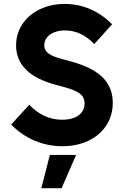

<svg xmlns="http://www.w3.org/2000/svg" viewBox="-20 -741 642 991"><path d="M37.6 -98.1 130.9 -200.2Q169.4 -160.6 211.4 -141.8Q253.4 -123 301.3 -123Q336.9 -123 363 -133.3Q389.2 -143.6 402.8 -162.6Q416.5 -181.6 416.5 -207Q416.5 -228.5 406 -243.7Q395.5 -258.8 370.6 -270.8Q345.7 -282.7 301.3 -294.4L268.1 -303.2Q166.5 -330.1 114.7 -381.3Q63 -432.6 63 -506.3Q63 -567.4 95.7 -616.5Q128.4 -665.5 185.8 -693.1Q243.2 -720.7 314.9 -720.7Q383.8 -720.7 446.5 -693.4Q509.3 -666 558.6 -615.7L466.8 -513.7Q432.1 -549.3 394.5 -566.7Q356.9 -584 314.9 -584Q284.7 -584 260.3 -574.2Q235.8 -564.5 222.2 -547.1Q208.5 -529.8 208.5 -507.3Q208.5 -489.7 218 -477.3Q227.5 -464.8 248.3 -454.6Q269 -444.3 304.2 -435.1L337.4 -426.3Q415 -406.2 464.6 -376.2Q514.2 -346.2 538.1 -305.2Q562 -264.2 562 -210Q562 -145 529.1 -94.2Q496.1 -43.5 437 -14.9Q377.9 13.7 301.3 13.7Q226.6 13.7 158.9 -14.9Q91.3 -43.5 37.6 -98.1ZM297.9 230.5H193.4L237.3 58.6H373Z"/></svg>

Font: Wanted Sans Std Variable
Style: Regular
Weight: 400
Designer: Original Design by Kil Hyung-jin and Kang Hanbin, Wanted Lab, Inc;
Foundry: Wanted Lab, Inc.
Version: Version 1.003;Glyphs 3.2 (3227)